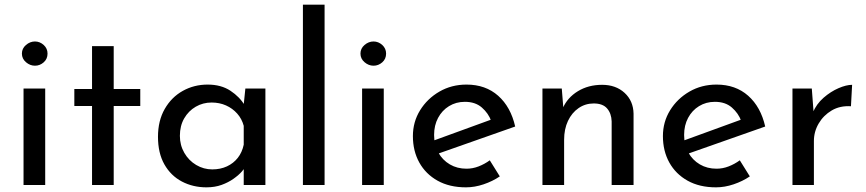

<svg xmlns="http://www.w3.org/2000/svg" viewBox="-20 -794 3716 824"><path d="M81 -414H174V0H81ZM74 -564Q74 -586 91.5 -601Q109 -616 130 -616Q151 -616 167.5 -601Q184 -586 184 -564Q184 -541 167.5 -526.5Q151 -512 130 -512Q109 -512 91.5 -527Q74 -542 74 -564Z M375 -596H468V-412H582V-339H468V0H375V-339H299V-412H375Z M866 10Q808 10 760.5 -15Q713 -40 685.5 -88.5Q658 -137 658 -207Q658 -276 687 -326.5Q716 -377 764.5 -404Q813 -431 871 -431Q929 -431 969 -404.5Q1009 -378 1030 -342L1024 -326L1033 -414H1119V0H1026V-108L1036 -84Q1032 -74 1018.5 -58.5Q1005 -43 982.5 -27Q960 -11 931 -0.5Q902 10 866 10ZM891 -67Q926 -67 954 -80Q982 -93 1000.5 -116.5Q1019 -140 1026 -173V-254Q1018 -284 998 -306.5Q978 -329 950 -341.5Q922 -354 888 -354Q851 -354 820 -336Q789 -318 770.5 -286Q752 -254 752 -211Q752 -171 771 -138Q790 -105 822 -86Q854 -67 891 -67Z M1280 -774H1373V0H1280Z M1534 -414H1627V0H1534ZM1527 -564Q1527 -586 1544.5 -601Q1562 -616 1583 -616Q1604 -616 1620.5 -601Q1637 -586 1637 -564Q1637 -541 1620.5 -526.5Q1604 -512 1583 -512Q1562 -512 1544.5 -527Q1527 -542 1527 -564Z M1980 10Q1909 10 1858 -18.5Q1807 -47 1779.5 -96.5Q1752 -146 1752 -210Q1752 -271 1783 -321Q1814 -371 1866 -401Q1918 -431 1982 -431Q2064 -431 2118 -383Q2172 -335 2191 -251L1850 -131L1828 -186L2108 -288L2088 -275Q2076 -308 2048 -332.5Q2020 -357 1975 -357Q1937 -357 1907 -338.5Q1877 -320 1860 -288Q1843 -256 1843 -215Q1843 -172 1861 -139.5Q1879 -107 1910.5 -88.5Q1942 -70 1982 -70Q2009 -70 2034.5 -80Q2060 -90 2082 -106L2125 -37Q2094 -16 2055.5 -3Q2017 10 1980 10Z M2391 -414 2399 -313 2395 -329Q2415 -375 2460 -402.5Q2505 -430 2564 -430Q2623 -430 2660.5 -395.5Q2698 -361 2699 -306V0H2605V-273Q2604 -307 2585.5 -328.5Q2567 -350 2528 -350Q2492 -350 2463 -330Q2434 -310 2417.5 -275Q2401 -240 2401 -194V0H2308V-414Z M3053 10Q2982 10 2931 -18.5Q2880 -47 2852.5 -96.5Q2825 -146 2825 -210Q2825 -271 2856 -321Q2887 -371 2939 -401Q2991 -431 3055 -431Q3137 -431 3191 -383Q3245 -335 3264 -251L2923 -131L2901 -186L3181 -288L3161 -275Q3149 -308 3121 -332.5Q3093 -357 3048 -357Q3010 -357 2980 -338.5Q2950 -320 2933 -288Q2916 -256 2916 -215Q2916 -172 2934 -139.5Q2952 -107 2983.5 -88.5Q3015 -70 3055 -70Q3082 -70 3107.5 -80Q3133 -90 3155 -106L3198 -37Q3167 -16 3128.5 -3Q3090 10 3053 10Z M3464 -414 3473 -294 3468 -310Q3484 -348 3514.5 -374.5Q3545 -401 3578.5 -415.5Q3612 -430 3637 -430L3632 -338Q3585 -341 3549.5 -320Q3514 -299 3493.5 -264Q3473 -229 3473 -189V0H3381V-414Z"/></svg>

Font: Josefin Sans Thin
Style: Regular
Weight: 400
Version: Version 2.000